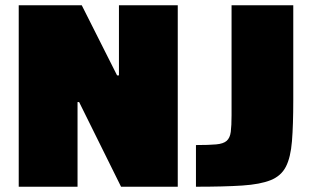

<svg xmlns="http://www.w3.org/2000/svg" viewBox="-20 -708 1183 728"><path d="M51 0V-688H290L424 -422H431V-688H654V0H439L280 -321H274V0ZM723 0V-158Q772 -158 799.5 -160.5Q827 -163 839.5 -174Q852 -185 855 -208Q858 -231 858 -271V-688H1092V-328Q1092 -234 1087 -172.5Q1082 -111 1064 -76Q1046 -41 1006.5 -25Q967 -9 898.5 -4.5Q830 0 723 0Z"/></svg>

Font: Saira Thin Black
Style: Regular
Weight: 900
Version: Version 1.101